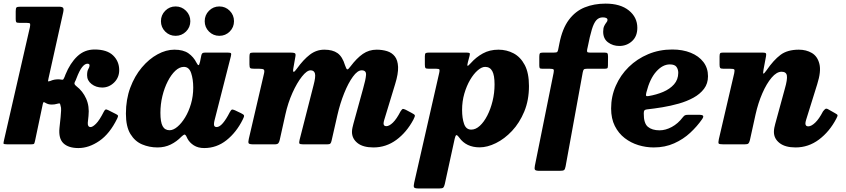

<svg xmlns="http://www.w3.org/2000/svg" viewBox="-35 -818 4793 1088"><path d="M629 -146Q587 -60 528 -19.5Q469 21 409.5 21Q353 21 324.5 -6Q296 -33 302 -93L308.5 -154.5Q310 -174.5 311.2 -191Q312.5 -207.5 307.5 -221.5Q306 -231.5 302 -232Q298 -232.5 287.5 -229.5Q274.5 -225.5 258 -225.5Q238 -225.5 223 -235Q214 -240.5 211.8 -238.8Q209.5 -237 207.5 -228.5L164 -22Q161 -8 158.5 -4Q156 0 139.5 0H7.5Q-15 0 -15.2 -5Q-15.5 -10 -11.5 -27L134.5 -664Q137.5 -679.5 135.2 -684Q133 -688.5 114 -688.5H74.5Q60.5 -688.5 57.2 -692.5Q54 -696.5 54 -710V-753.5Q54 -771.5 58.5 -775.8Q63 -780 80.5 -780H298Q317 -780 322.2 -774Q327.5 -768 323 -747.5L240 -374.5Q237.5 -364.5 237.2 -359.2Q237 -354 251 -359.5Q262 -364.5 273 -366.5Q284 -368.5 294.5 -368.5Q304 -368.5 311 -367Q320 -365.5 322.2 -367Q324.5 -368.5 328 -376Q330.5 -380.5 332.2 -385.2Q334 -390 336 -395.5Q362.5 -460.5 403.2 -499Q444 -537.5 501 -537.5Q571 -537.5 605.8 -504Q640.5 -470.5 640.5 -420.5Q640.5 -378.5 611.5 -350.2Q582.5 -322 544.5 -322Q509 -322 483.8 -341.8Q458.5 -361.5 458.5 -391.5Q458.5 -415.5 465.5 -426.8Q472.5 -438 472.5 -447.5Q472.5 -457 460.5 -457Q446 -457 430.8 -438.2Q415.5 -419.5 398 -373.5Q396.5 -368.5 394.2 -363.8Q392 -359 389.5 -354.5Q386 -347.5 387.2 -342.2Q388.5 -337 398 -329.5Q434 -302 453.2 -259Q472.5 -216 466.5 -161L462.5 -122.5Q461 -98 478.5 -98Q490 -98 509.2 -117Q528.5 -136 553.5 -185.5Q558.5 -195 562.8 -197.2Q567 -199.5 578 -194L622.5 -171.5Q632.5 -166.5 633.8 -162.5Q635 -158.5 629 -146Z M1340.5 -140.5Q1304.5 -68 1248.5 -23.5Q1192.5 21 1122 21Q1087.5 21 1063.5 5.8Q1039.5 -9.5 1027.5 -32Q1024.5 -39 1022.2 -43Q1020 -47 1018.5 -50Q1013.5 -57 1008.5 -55Q1003.5 -53 993 -43.5Q966 -15.5 932.2 1Q898.5 17.5 857.5 17.5Q811 17.5 770.2 0.2Q729.5 -17 704 -58.8Q678.5 -100.5 678.5 -174Q678.5 -254.5 703.2 -321Q728 -387.5 768.8 -435.8Q809.5 -484 857.8 -510.2Q906 -536.5 953 -536.5Q1003.5 -536.5 1032.8 -516Q1062 -495.5 1078.5 -462.5Q1085 -450 1089.5 -448.8Q1094 -447.5 1098.5 -468L1106 -505Q1108 -513 1112 -516.5Q1116 -520 1128.5 -520H1254.5Q1271.5 -520 1274 -515.8Q1276.5 -511.5 1273 -498L1180 -133Q1177.5 -122.5 1177.5 -113.5Q1177.5 -98 1192.5 -98Q1209 -98 1228 -120.2Q1247 -142.5 1266.5 -181Q1274 -195 1279 -196.8Q1284 -198.5 1296.5 -193L1331 -176.5Q1346 -169.5 1347.8 -163.5Q1349.5 -157.5 1340.5 -140.5ZM1060 -321.5Q1060 -368.5 1048.2 -403.8Q1036.5 -439 1007 -439Q982 -439 958.5 -417Q935 -395 915.8 -357.5Q896.5 -320 885.2 -273.5Q874 -227 874 -178.5Q874 -126.5 886.5 -103.2Q899 -80 926 -80Q947 -80 970.2 -99.5Q993.5 -119 1014 -152.5Q1034.5 -186 1047.2 -229.5Q1060 -273 1060 -321.5ZM1208 -615Q1173.5 -615 1149.2 -639.2Q1125 -663.5 1125 -698Q1125 -732.5 1149.2 -757Q1173.5 -781.5 1208 -781.5Q1242.5 -781.5 1266.8 -757Q1291 -732.5 1291 -698Q1291 -663.5 1266.8 -639.2Q1242.5 -615 1208 -615ZM960 -615Q925.5 -615 901.2 -639.2Q877 -663.5 877 -698Q877 -732.5 901.2 -757Q925.5 -781.5 960 -781.5Q994.5 -781.5 1019 -757Q1043.5 -732.5 1043.5 -698Q1043.5 -663.5 1019 -639.2Q994.5 -615 960 -615Z M1400 -520H1611.5Q1628.5 -520 1635.2 -516.8Q1642 -513.5 1639 -498L1627.5 -432.5Q1620 -390 1648.5 -430.5Q1684.5 -480.5 1721.2 -508.5Q1758 -536.5 1803 -536.5Q1850 -536.5 1877.8 -516.8Q1905.5 -497 1920 -448.5Q1927.5 -425.5 1933 -424.8Q1938.5 -424 1951.5 -442Q1986.5 -488.5 2021.2 -512.5Q2056 -536.5 2099.5 -536.5Q2131.5 -536.5 2158.8 -528Q2186 -519.5 2202.5 -498.2Q2219 -477 2220.8 -438.8Q2222.5 -400.5 2204 -341L2142.5 -139Q2138.5 -125.5 2138.5 -118.5Q2138.5 -103 2154 -103Q2170.5 -103 2191.5 -123.2Q2212.5 -143.5 2234.5 -186.5Q2243 -199.5 2247 -200.8Q2251 -202 2264 -196L2296 -179Q2314 -170 2315.8 -164.5Q2317.5 -159 2307.5 -140Q2269 -68 2210.8 -25.2Q2152.5 17.5 2081.5 17.5Q2022 17.5 1990.8 -7.5Q1959.5 -32.5 1959.5 -70.5Q1959.5 -82 1962.2 -94Q1965 -106 1967.5 -116L2022.5 -315.5Q2037.5 -367.5 2039.2 -393.5Q2041 -419.5 2014.5 -419.5Q1991 -419.5 1964.8 -383.5Q1938.5 -347.5 1915.2 -289.5Q1892 -231.5 1877 -166L1844 -21Q1841.5 -9.5 1837.2 -4.8Q1833 0 1819 0H1683.5Q1664 0 1661.5 -5.2Q1659 -10.5 1663 -27L1742 -336Q1754.5 -383 1749.8 -401.2Q1745 -419.5 1725 -419.5Q1704 -419.5 1676 -384.2Q1648 -349 1622.2 -291.8Q1596.5 -234.5 1582 -168.5L1550 -24.5Q1547 -11.5 1541.8 -5.8Q1536.5 0 1520 0H1402.5Q1377.5 0 1374 -6.2Q1370.5 -12.5 1375 -31.5L1461 -401Q1465 -418 1460.2 -423.2Q1455.5 -428.5 1433.5 -428.5H1406Q1388.5 -428.5 1383.5 -432Q1378.5 -435.5 1378.5 -453V-495Q1378.5 -510.5 1381.5 -515.2Q1384.5 -520 1400 -520Z M2395.5 -520H2608Q2621.5 -520 2625.5 -517.2Q2629.5 -514.5 2626 -502L2616.5 -466Q2612 -449 2614.2 -445.5Q2616.5 -442 2632.5 -460Q2662.5 -494 2701.2 -515.2Q2740 -536.5 2789.5 -536.5Q2836 -536.5 2875.2 -515.8Q2914.5 -495 2938.5 -449.8Q2962.5 -404.5 2962.5 -330.5Q2962.5 -250 2935.8 -185.8Q2909 -121.5 2866.5 -76.2Q2824 -31 2775.2 -7Q2726.5 17 2683 17Q2607 17 2567.5 -38Q2555 -55 2550.2 -52Q2545.5 -49 2541.5 -31.5L2485.5 225Q2482 240 2477 245Q2472 250 2454.5 250H2337.5Q2313.5 250 2310.8 242.8Q2308 235.5 2312 218L2454 -405.5Q2457 -418.5 2455.2 -423.5Q2453.5 -428.5 2436 -428.5H2394Q2378.5 -428.5 2375.5 -433Q2372.5 -437.5 2372.5 -453V-499Q2372.5 -513.5 2377.2 -516.8Q2382 -520 2395.5 -520ZM2583.5 -195Q2583.5 -148 2594.8 -115.8Q2606 -83.5 2635.5 -83.5Q2660.5 -83.5 2684 -105Q2707.5 -126.5 2726.2 -163Q2745 -199.5 2756.2 -245.2Q2767.5 -291 2767.5 -339.5Q2767.5 -391.5 2754.5 -415.2Q2741.5 -439 2714 -439Q2694.5 -439 2671.8 -419.2Q2649 -399.5 2629 -365.5Q2609 -331.5 2596.2 -287.5Q2583.5 -243.5 2583.5 -195Z M2996 121 3102 -405Q3105 -420 3101.8 -424.2Q3098.5 -428.5 3079 -428.5H3038Q3026.5 -428.5 3023.8 -432Q3021 -435.5 3021 -447V-496Q3021 -511 3024.2 -515.5Q3027.5 -520 3042.5 -520H3102.5Q3118 -520 3122 -523.2Q3126 -526.5 3128 -537L3135 -572Q3151.5 -656 3188.5 -705.5Q3225.5 -755 3278.5 -776.2Q3331.5 -797.5 3396.5 -797.5Q3480.5 -797.5 3528.5 -758.8Q3576.5 -720 3576.5 -660.5Q3576.5 -612 3546.5 -584.8Q3516.5 -557.5 3474.5 -557.5Q3438 -557.5 3410.5 -578Q3383 -598.5 3383 -638.5Q3383 -659 3389 -671Q3395 -683 3401.2 -690.5Q3407.5 -698 3407.5 -705Q3407.5 -719.5 3380.5 -719.5Q3359 -719.5 3344.5 -703.8Q3330 -688 3318.8 -651Q3307.5 -614 3295 -550L3292.5 -539Q3290.5 -528.5 3292.5 -524.2Q3294.5 -520 3307.5 -520H3390.5Q3403.5 -520 3407 -515.8Q3410.5 -511.5 3410.5 -497L3410 -446.5Q3410 -434 3406.2 -431.2Q3402.5 -428.5 3391 -428.5H3292.5Q3277.5 -428.5 3273.5 -424.5Q3269.5 -420.5 3267 -407L3170 125Q3167 141.5 3161.2 145.8Q3155.5 150 3135.5 150H3022.5Q3000.5 150 2996.5 143.8Q2992.5 137.5 2996 121Z M3428 -203.5Q3428 -271.5 3454.5 -332Q3481 -392.5 3528 -438.5Q3575 -484.5 3638 -511Q3701 -537.5 3774.5 -537.5Q3833.5 -537.5 3879.2 -519Q3925 -500.5 3951 -466.5Q3977 -432.5 3977 -386Q3977 -344.5 3954.5 -314.8Q3932 -285 3894.8 -264.5Q3857.5 -244 3811.8 -231Q3766 -218 3718.8 -210.2Q3671.5 -202.5 3630 -198Q3619.5 -196.5 3616.2 -192Q3613 -187.5 3613 -175Q3612.5 -119.5 3636.2 -99.5Q3660 -79.5 3702.5 -79.5Q3736.5 -79.5 3771.8 -98.5Q3807 -117.5 3833.5 -152.5Q3839.5 -160 3844.8 -163.8Q3850 -167.5 3864.5 -167.5H3925Q3945 -167.5 3949 -162Q3953 -156.5 3943.5 -142.5Q3915.5 -102 3876.2 -65.5Q3837 -29 3785.2 -5.8Q3733.5 17.5 3669.5 17.5Q3625.5 17.5 3582.8 4.5Q3540 -8.5 3505 -35.5Q3470 -62.5 3449 -104.2Q3428 -146 3428 -203.5ZM3639.5 -273.5Q3684.5 -281 3722.8 -297.2Q3761 -313.5 3784.5 -340Q3808 -366.5 3808.5 -405Q3808.5 -424.5 3798.5 -438.8Q3788.5 -453 3760.5 -453Q3720 -453 3683.8 -412.5Q3647.5 -372 3628 -295Q3624.5 -281 3626 -276.2Q3627.5 -271.5 3639.5 -273.5Z M4062 -520H4286.5Q4301 -520 4304.5 -516.2Q4308 -512.5 4306 -500.5L4291.5 -423Q4288 -402.5 4291 -400.8Q4294 -399 4309 -420Q4348.5 -477.5 4387.8 -507Q4427 -536.5 4492 -536.5Q4533.5 -536.5 4565.5 -517.8Q4597.5 -499 4608.2 -456.2Q4619 -413.5 4596 -341L4533 -139Q4529 -125.5 4529 -118.5Q4529 -102 4545 -102Q4562.5 -102 4584.5 -123Q4606.5 -144 4628.5 -186.5Q4636 -196.5 4641.8 -200.5Q4647.5 -204.5 4657.5 -199L4695.5 -177.5Q4710 -170 4711 -165.2Q4712 -160.5 4704 -145.5Q4665.5 -72 4605.8 -27.2Q4546 17.5 4473.5 17.5Q4414.5 17.5 4382.5 -7.5Q4350.5 -32.5 4350.5 -70.5Q4350.5 -82 4352.8 -94Q4355 -106 4358 -116L4412.5 -315.5Q4427.5 -367.5 4424 -389.5Q4420.5 -411.5 4394 -411.5Q4366 -411.5 4337.5 -378Q4309 -344.5 4285 -289.5Q4261 -234.5 4246.5 -169.5L4214.5 -24Q4211 -10 4206 -5Q4201 0 4184 0H4064.5Q4040 0 4037.2 -5.2Q4034.5 -10.5 4038.5 -29.5L4125.5 -403Q4129 -420 4125.8 -424.2Q4122.5 -428.5 4101 -428.5H4064Q4049.5 -428.5 4046 -433Q4042.5 -437.5 4042.5 -451.5V-498.5Q4042.5 -512 4045.8 -516Q4049 -520 4062 -520Z"/></svg>

Font: Besley* Heavy
Style: Italic
Weight: 800
Italic angle: -13°
Designer: Owen Earl
Foundry: indestructible type*
Version: Version 3.000; ttfautohint (v1.8.3)